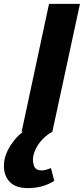

<svg xmlns="http://www.w3.org/2000/svg" viewBox="-61 -678 431 987"><path d="M50 0 191 -658H350L208 0ZM82 289Q11 289 -19.5 247Q-50 205 -37 139Q-26 91 11.5 44Q49 -3 120 -42L206 0Q167 23 142.5 55.5Q118 88 110 124Q105 152 114 175Q123 198 152 198Q164 198 176.5 194.5Q189 191 201 186L218 252Q187 271 154 280Q121 289 82 289Z"/></svg>

Font: Ysabeau Office ExtraBold
Style: Italic
Weight: 800
Italic angle: -12°
Designer: Christian Thalmann (Catharsis Fonts)
Version: Version 2.001;gftools[0.9.30]; featfreeze: tnum,lnum,ss02